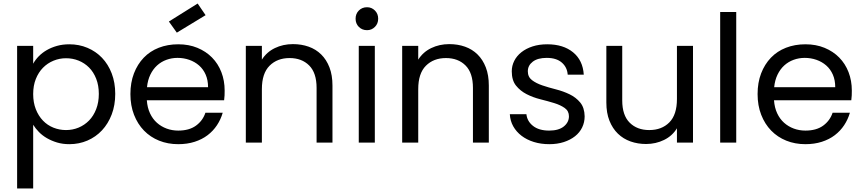

<svg xmlns="http://www.w3.org/2000/svg" viewBox="-20 -808 4890 1088"><path d="M168 -447Q180 -469 199.5 -489Q219 -509 245 -524Q271 -539 303 -548Q335 -557 373 -557Q428 -557 475.5 -537Q523 -517 558 -480.5Q593 -444 613 -392Q633 -340 633 -276Q633 -212 613 -159.5Q593 -107 558 -69.5Q523 -32 475.5 -11.5Q428 9 373 9Q335 9 303.5 -0.5Q272 -10 246 -25Q220 -40 200.5 -60Q181 -80 168 -101V260H77V-548H168ZM540 -276Q540 -324 525 -362Q510 -400 484.5 -425.5Q459 -451 425.5 -464.5Q392 -478 354 -478Q317 -478 283 -464Q249 -450 223.5 -424Q198 -398 183 -360.5Q168 -323 168 -275Q168 -227 183 -189Q198 -151 223.5 -124.5Q249 -98 283 -84.5Q317 -71 354 -71Q392 -71 425.5 -85Q459 -99 484.5 -125Q510 -151 525 -189.5Q540 -228 540 -276Z M986 -480Q1021 -480 1052.5 -469Q1084 -458 1108 -437Q1132 -416 1145.5 -385Q1159 -354 1159 -314H813Q817 -354 832 -385Q847 -416 870 -437Q893 -458 923 -469Q953 -480 986 -480ZM1242 -169H1144Q1129 -124 1090.5 -96Q1052 -68 990 -68Q955 -68 924 -79.5Q893 -91 869 -112.5Q845 -134 830 -166Q815 -198 812 -240H1250Q1252 -254 1252.5 -267Q1253 -280 1253 -295Q1253 -351 1234.5 -399Q1216 -447 1181.5 -482Q1147 -517 1098.5 -537Q1050 -557 990 -557Q930 -557 880 -537.5Q830 -518 794.5 -481Q759 -444 739 -392Q719 -340 719 -275Q719 -210 739.5 -157.5Q760 -105 796 -68Q832 -31 881.5 -11Q931 9 990 9Q1041 9 1083 -4.5Q1125 -18 1156.5 -42Q1188 -66 1209.5 -98.5Q1231 -131 1242 -169ZM1145 -722 982 -623 937 -686 1100 -788Z M1774 -310Q1774 -395 1732 -437Q1690 -479 1621 -479Q1551 -479 1507.5 -435.5Q1464 -392 1464 -303V0H1373V-548H1464V-470Q1491 -513 1537.5 -535.5Q1584 -558 1640 -558Q1688 -558 1729 -543.5Q1770 -529 1800 -499.5Q1830 -470 1847 -426Q1864 -382 1864 -323V0H1774Z M2013 -548H2104V0H2013ZM2060 -637Q2032 -637 2013.5 -655.5Q1995 -674 1995 -702Q1995 -730 2013.5 -748.5Q2032 -767 2060 -767Q2086 -767 2104.5 -748.5Q2123 -730 2123 -702Q2123 -674 2104.5 -655.5Q2086 -637 2060 -637Z M2660 -310Q2660 -395 2618 -437Q2576 -479 2507 -479Q2437 -479 2393.5 -435.5Q2350 -392 2350 -303V0H2259V-548H2350V-470Q2377 -513 2423.5 -535.5Q2470 -558 2526 -558Q2574 -558 2615 -543.5Q2656 -529 2686 -499.5Q2716 -470 2733 -426Q2750 -382 2750 -323V0H2660Z M3293 -149Q3293 -115 3279 -86Q3265 -57 3238.5 -36Q3212 -15 3175 -3Q3138 9 3093 9Q3045 9 3005 -3.5Q2965 -16 2935.5 -38.5Q2906 -61 2888.5 -92Q2871 -123 2869 -161H2963Q2967 -121 3000.5 -94.5Q3034 -68 3092 -68Q3146 -68 3175 -91.5Q3204 -115 3204 -149Q3204 -179 3180 -196Q3156 -213 3120 -224Q3084 -235 3042 -245.5Q3000 -256 2964 -274.5Q2928 -293 2904 -323Q2880 -353 2880 -404Q2880 -435 2894 -463Q2908 -491 2934.5 -512Q2961 -533 2998 -545Q3035 -557 3081 -557Q3172 -557 3227.5 -511.5Q3283 -466 3288 -385H3197Q3194 -427 3163.5 -453.5Q3133 -480 3078 -480Q3027 -480 2999 -458.5Q2971 -437 2971 -404Q2971 -372 2994.5 -354Q3018 -336 3053.5 -324Q3089 -312 3130.5 -301.5Q3172 -291 3208 -273.5Q3244 -256 3268 -227Q3292 -198 3293 -149Z M3907 0H3816V-81Q3790 -38 3743 -15Q3696 8 3641 8Q3594 8 3553 -6.5Q3512 -21 3481.5 -50.5Q3451 -80 3433.5 -124Q3416 -168 3416 -227V-548H3506V-239Q3506 -155 3548 -113Q3590 -71 3659 -71Q3730 -71 3773 -114.5Q3816 -158 3816 -247V-548H3907Z M4061 -740H4152V0H4061Z M4540 -480Q4507 -480 4477 -469Q4447 -458 4424 -437Q4401 -416 4386 -385Q4371 -354 4367 -314H4713Q4713 -354 4699.5 -385Q4686 -416 4662 -437Q4638 -458 4606.5 -469Q4575 -480 4540 -480ZM4796 -169Q4785 -131 4763.5 -98.5Q4742 -66 4710.5 -42Q4679 -18 4637 -4.5Q4595 9 4544 9Q4485 9 4435.5 -11Q4386 -31 4350 -68Q4314 -105 4293.5 -157.5Q4273 -210 4273 -275Q4273 -340 4293 -392Q4313 -444 4348.5 -481Q4384 -518 4434 -537.5Q4484 -557 4544 -557Q4604 -557 4652.5 -537Q4701 -517 4735.5 -482Q4770 -447 4788.5 -399Q4807 -351 4807 -295Q4807 -280 4806.5 -267Q4806 -254 4804 -240H4366Q4369 -198 4384 -166Q4399 -134 4423 -112.5Q4447 -91 4478 -79.5Q4509 -68 4544 -68Q4606 -68 4644.5 -96Q4683 -124 4698 -169Z"/></svg>

Font: Poppins
Style: Regular
Weight: 400
Designer: Ninad Kale (Devanagari), Jonny Pinhorn (Latin)
Foundry: Indian Type Foundry
Version: Version 3.002 2017